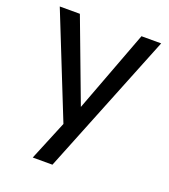

<svg xmlns="http://www.w3.org/2000/svg" viewBox="-127 -593 766 870"><g transform="rotate(20 255.5 -158.5)"><path d="M131 184 221 -34V22L12 -501H109L265 -86H250L406 -501H501L226 184Z"/></g></svg>

Font: Nunitoga
Style: Medium
Weight: 500
Designer: Vernon Adams
Foundry: Vernon Adams
Version: Version 1.0